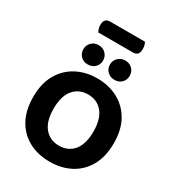

<svg xmlns="http://www.w3.org/2000/svg" viewBox="-233 -1129 1166 1280"><g transform="rotate(30 350.0 -488.5)"><path d="M468.5 -892H199.8Q195.8 -900.2 191.3 -913.6Q186.8 -926.9 186.8 -941.2Q186.8 -970.3 199.1 -982.3Q211.4 -994.2 231.2 -994.2H500.2Q506.2 -985.4 509.6 -972.4Q513 -959.3 513 -944.7Q513 -915.6 501.1 -903.8Q489.3 -892 468.5 -892ZM659.8 -304Q659.8 -200 619.2 -128.2Q578.5 -56.5 508.3 -19.8Q438.2 16.8 349.3 16.8Q260.5 16.8 190.4 -19.8Q120.3 -56.5 79.9 -128.2Q39.6 -200 39.6 -304Q39.6 -408 80.8 -479.3Q122.1 -550.5 192.3 -587.3Q262.5 -624 349.3 -624Q436.6 -624 507.1 -587.3Q577.5 -550.5 618.7 -479.3Q659.8 -408 659.8 -304ZM503.1 -304Q503.1 -400.2 461.4 -450.3Q419.8 -500.3 349.3 -500.3Q280.3 -500.3 238.4 -450.6Q196.5 -401 196.5 -303.6Q196.5 -206.3 238.5 -156.6Q280.4 -106.9 350 -106.9Q420.2 -106.9 461.7 -156.6Q503.1 -206.3 503.1 -304ZM322 -745.6Q322 -714.4 300.7 -693.1Q279.5 -671.8 245.1 -671.8Q212.2 -671.8 191.1 -693.1Q170 -714.4 170 -745.6Q170 -776.7 191.1 -798.4Q212.2 -820.2 245.1 -820.2Q279.5 -820.2 300.7 -798.4Q322 -776.7 322 -745.6ZM526.9 -745.6Q526.9 -714.4 505.9 -693.1Q485 -671.8 450.7 -671.8Q418.1 -671.8 396.4 -693.1Q374.7 -714.4 374.7 -745.6Q374.7 -776.7 396.4 -798.4Q418.1 -820.2 450.7 -820.2Q485 -820.2 505.9 -798.4Q526.9 -776.7 526.9 -745.6Z"/></g></svg>

Font: Baloo Paaji 2
Style: Regular
Weight: 400
Designer: Shuchita Grover, Noopur Datye and Ek Type
Foundry: Ek Type
Version: Version 1.700